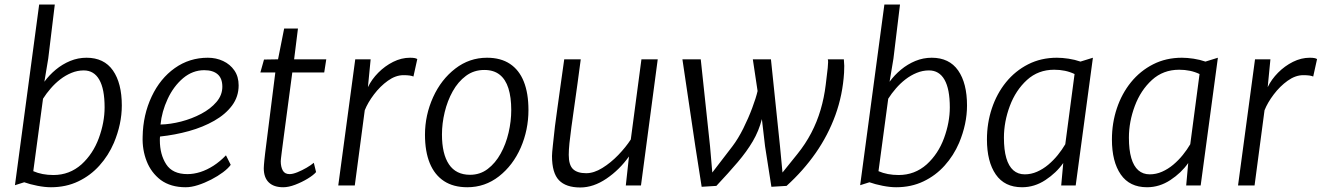

<svg xmlns="http://www.w3.org/2000/svg" viewBox="-20 -819 5837 848"><path d="M205 8Q178 8 145 1.5Q112 -5 87 -14L46 -1L153 -799H222L193 -560L176 -458Q197.5 -487.5 226.5 -511.5Q255.5 -535.5 290 -549.8Q324.5 -564 362 -564Q439.5 -564 478.8 -507.8Q518 -451.5 518 -353Q518 -271.5 483 -188Q459 -132 419.2 -87.8Q379.5 -43.5 325.5 -17.8Q271.5 8 205 8ZM216 -46Q287 -46 340 -93Q391 -139.5 416.5 -209Q442 -278.5 442 -345Q442 -426 418.5 -467Q395 -508 350 -508Q322 -508 295.8 -497.2Q269.5 -486.5 246.2 -468.5Q223 -450.5 203.8 -428.2Q184.5 -406 170 -383L127 -63Q165.5 -46 216 -46Z M800 8Q734 8 690 -24Q647.5 -56.5 627.8 -107Q608 -157.5 610 -215Q611.5 -311.5 650 -393Q687.5 -472.5 752 -518.2Q816.5 -564 898 -564Q934.5 -564 965.5 -549.5Q996.5 -535 1015.2 -507.8Q1034 -480.5 1034 -442Q1034 -392 1005 -353Q976 -314 926.5 -285.8Q877 -257.5 815 -240.2Q753 -223 687 -216Q686.5 -214 686.2 -209.8Q686 -205.5 686 -200Q686 -137 714 -93.5Q742 -50 808 -50Q835.5 -50 864.8 -59.2Q894 -68.5 922.8 -87Q951.5 -105.5 978 -133L999 -91Q988 -75.5 965 -58.2Q942 -41 913 -26Q884 -11 854.5 -1.5Q825 8 800 8ZM689 -269Q732.5 -270 780 -282.2Q827.5 -294.5 869 -316.5Q910.5 -338.5 936.2 -368.8Q962 -399 962 -436Q962 -473 941.2 -491Q920.5 -509 882 -509Q856.5 -509 833.2 -500.2Q810 -491.5 789 -474Q746.5 -438 720.5 -382Q694.5 -326 689 -269Z M1231 8Q1189 8 1167 -13.5Q1145 -35 1145 -76Q1145 -82 1145.8 -91.2Q1146.5 -100.5 1147.8 -113.2Q1149 -126 1151 -142L1196 -499H1130L1146 -556L1208 -557L1235 -693H1296L1279 -557H1421L1412 -499H1271Q1257 -395 1248 -326Q1239 -257 1233.2 -214.8Q1227.5 -172.5 1224.8 -150.5Q1222 -128.5 1221 -119.5Q1220 -110.5 1220 -107Q1220 -82.5 1228.8 -66.2Q1237.5 -50 1259 -50Q1273 -50 1293.5 -58.2Q1314 -66.5 1333.8 -78Q1353.5 -89.5 1366 -100L1376 -59Q1364.5 -45.5 1339 -30Q1313.5 -14.5 1284 -3.2Q1254.5 8 1231 8Z M1547 0H1474L1549 -557H1617L1605 -434Q1621.5 -468.5 1650.8 -498Q1680 -527.5 1716.5 -545.8Q1753 -564 1791 -564Q1815.5 -564 1823 -558L1806 -481Q1799.5 -484 1788.8 -485.5Q1778 -487 1762 -487Q1727.5 -487 1693.2 -462.5Q1659 -438 1631.8 -402Q1604.5 -366 1591 -332Z M2044 8Q1982.5 8 1941 -19.2Q1899.5 -46.5 1878.2 -98.2Q1857 -150 1857 -224Q1857 -310.5 1893 -390Q1928.5 -468 1990.8 -516Q2053 -564 2131 -564Q2191.5 -564 2232.2 -537Q2273 -510 2293.5 -458.5Q2314 -407 2314 -333Q2314 -245.5 2280 -167Q2245.5 -88.5 2183.8 -40.2Q2122 8 2044 8ZM2056 -47Q2100.5 -47 2134.2 -72.8Q2168 -98.5 2191.2 -140.5Q2214.5 -182.5 2226.2 -233Q2238 -283.5 2238 -333Q2238 -389.5 2225.5 -429Q2213 -468.5 2186.8 -489.2Q2160.5 -510 2119 -510Q2073 -510 2038 -484Q2003 -458 1979.5 -415.8Q1956 -373.5 1944 -323.5Q1932 -273.5 1932 -225Q1932 -139 1963 -93Q1994 -47 2056 -47Z M2543 9Q2479.5 9 2448.8 -23Q2418 -55 2418 -130Q2418 -142 2422 -178.8Q2426 -215.5 2431 -261Q2435.5 -296.5 2441.8 -341Q2448 -385.5 2455.5 -439.5Q2463 -493.5 2472 -557H2545Q2537 -496.5 2530.8 -451Q2524.5 -405.5 2519.8 -372.5Q2515 -339.5 2512 -317Q2509 -294.5 2507 -280.8Q2505 -267 2504 -260Q2498 -216 2495 -186.5Q2492 -157 2492 -135Q2492 -90 2511 -72Q2530 -54 2569 -54Q2603 -54 2640.2 -77Q2677.5 -100 2710.8 -134.5Q2744 -169 2766 -203L2813 -557H2885L2811 0H2744L2758 -128Q2716 -69 2658.5 -30Q2601 9 2543 9Z M3144 2 3079 6 3051 -173 2994 -557H3075L3116 -173L3126 -57L3215 -173Q3240 -206 3262.8 -251.5Q3285.5 -297 3302.2 -341.8Q3319 -386.5 3326 -417L3305 -557H3385L3425 -173L3436 -57L3502 -139Q3537.5 -183 3563 -231.8Q3588.5 -280.5 3604.2 -333.8Q3620 -387 3627 -445Q3632.5 -487 3635.8 -519Q3639 -551 3636 -557H3707Q3708.5 -543.5 3708.8 -528.2Q3709 -513 3708 -498Q3702 -400 3669.8 -311Q3637.5 -222 3582.8 -143.5Q3528 -65 3454 2L3387 6L3359 -173L3345 -293Q3331.5 -240.5 3304.8 -195Q3278 -149.5 3238 -102.5Q3198 -55.5 3144 2Z M3938 8Q3911 8 3878 1.5Q3845 -5 3820 -14L3779 -1L3886 -799H3955L3926 -560L3909 -458Q3930.5 -487.5 3959.5 -511.5Q3988.5 -535.5 4023 -549.8Q4057.5 -564 4095 -564Q4172.5 -564 4211.8 -507.8Q4251 -451.5 4251 -353Q4251 -271.5 4216 -188Q4192 -132 4152.2 -87.8Q4112.5 -43.5 4058.5 -17.8Q4004.5 8 3938 8ZM3949 -46Q4020 -46 4073 -93Q4124 -139.5 4149.5 -209Q4175 -278.5 4175 -345Q4175 -426 4151.5 -467Q4128 -508 4083 -508Q4055 -508 4028.8 -497.2Q4002.5 -486.5 3979.2 -468.5Q3956 -450.5 3936.8 -428.2Q3917.5 -406 3903 -383L3860 -63Q3898.5 -46 3949 -46Z M4494 8Q4417 8 4378 -48.5Q4339 -105 4339 -203Q4339 -275.5 4360.8 -340.5Q4382.5 -405.5 4423.2 -455.8Q4464 -506 4521 -535Q4578 -564 4648 -564Q4671.5 -564 4699.5 -559.8Q4727.5 -555.5 4752 -547L4807 -564L4731 0H4667L4676 -99Q4645.5 -55.5 4597.2 -23.8Q4549 8 4494 8ZM4506 -49Q4534 -49 4560.2 -60.5Q4586.5 -72 4609.8 -91.5Q4633 -111 4652 -134.5Q4671 -158 4685 -182L4726 -492Q4686.5 -511 4636 -511Q4565.5 -511 4516 -466Q4466 -420.5 4440 -350.8Q4414 -281 4414 -211Q4414 -157 4424.5 -121Q4435 -85 4455.5 -67Q4476 -49 4506 -49Z M5046 8Q4969 8 4930 -48.5Q4891 -105 4891 -203Q4891 -275.5 4912.8 -340.5Q4934.5 -405.5 4975.2 -455.8Q5016 -506 5073 -535Q5130 -564 5200 -564Q5223.5 -564 5251.5 -559.8Q5279.5 -555.5 5304 -547L5359 -564L5283 0H5219L5228 -99Q5197.5 -55.5 5149.2 -23.8Q5101 8 5046 8ZM5058 -49Q5086 -49 5112.2 -60.5Q5138.5 -72 5161.8 -91.5Q5185 -111 5204 -134.5Q5223 -158 5237 -182L5278 -492Q5238.5 -511 5188 -511Q5117.5 -511 5068 -466Q5018 -420.5 4992 -350.8Q4966 -281 4966 -211Q4966 -157 4976.5 -121Q4987 -85 5007.5 -67Q5028 -49 5058 -49Z M5521 0H5448L5523 -557H5591L5579 -434Q5595.5 -468.5 5624.8 -498Q5654 -527.5 5690.5 -545.8Q5727 -564 5765 -564Q5789.5 -564 5797 -558L5780 -481Q5773.5 -484 5762.8 -485.5Q5752 -487 5736 -487Q5701.5 -487 5667.2 -462.5Q5633 -438 5605.8 -402Q5578.5 -366 5565 -332Z"/></svg>

Font: Merriweather Sans Variable Regular
Style: Italic
Weight: 300
Italic angle: -8°
Designer: Eben Sorkin
Foundry: Eben Sorkin
Version: Version 2.001